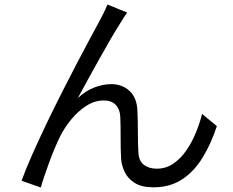

<svg xmlns="http://www.w3.org/2000/svg" viewBox="-20 -798 1040 856"><path d="M546.9 -742.2Q540 -732.9 532 -720Q523.9 -707 515.1 -692.9Q498.5 -667 474.6 -626Q450.7 -585 424.1 -537.4Q397.5 -489.7 372.1 -443.6Q346.7 -397.5 327.1 -360.8Q362.8 -394 401.4 -408.4Q439.9 -422.9 476.1 -422.9Q525.4 -422.9 558.1 -392.1Q590.8 -361.3 592.8 -301.8Q594.7 -257.8 594.7 -205.8Q594.7 -153.8 597.2 -117.2Q599.1 -79.6 622.1 -62.7Q645 -45.9 678.2 -45.9Q719.7 -45.9 752.9 -68.6Q786.1 -91.3 811.3 -128.2Q836.4 -165 853.8 -207.8Q871.1 -250.5 880.9 -290L946.8 -235.8Q920.4 -155.3 882.3 -93.8Q844.2 -32.2 790.8 2.4Q737.3 37.1 665 37.1Q611.3 37.1 580.6 17.6Q549.8 -2 535.9 -31.2Q522 -60.5 520 -89.8Q517.6 -133.3 517.8 -186Q518.1 -238.8 516.1 -279.8Q513.7 -313 495.1 -331.5Q476.6 -350.1 442.9 -350.1Q402.3 -350.1 365.2 -326.4Q328.1 -302.7 297.9 -265.9Q267.6 -229 248 -189.9Q236.8 -167.5 223.9 -136.5Q210.9 -105.5 198.7 -72.3Q186.5 -39.1 176.8 -10Q167 19 162.1 38.1L76.2 7.8Q94.2 -42.5 123 -107.4Q151.9 -172.4 186 -243.9Q220.2 -315.4 256.1 -386Q292 -456.5 324.7 -519.3Q357.4 -582 383.1 -629.4Q408.7 -676.8 421.9 -701.2Q431.2 -718.3 440.7 -737.3Q450.2 -756.3 459 -777.8Z"/></svg>

Font: Source Han Sans CN
Style: Regular
Weight: 400
Designer: Ryoko NISHIZUKA  (kana, bopomofo & ideographs); Paul D. Hunt (Latin, Greek & Cyrillic); Sandoll Communications , Soo-you
Foundry: Adobe
Version: Version 2.004;hotconv 1.0.118;makeotfexe 2.5.65603